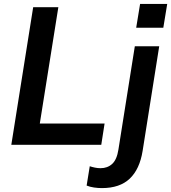

<svg xmlns="http://www.w3.org/2000/svg" viewBox="-20 -742 877 984"><path d="M38 0 150 -705H279L184 -109H516L499 0ZM502 222Q483 222 462 219Q441 216 424 209L440 110Q452 114 466.5 117Q481 120 495 120Q531 120 555 98Q579 76 587 24L671 -505H796L711 31Q696 125 645 173.5Q594 222 502 222ZM678 -600 698 -722H837L817 -600Z"/></svg>

Font: Mulish ExtraLight
Style: Bold Italic
Weight: 700
Italic angle: -9°
Version: Version 3.603